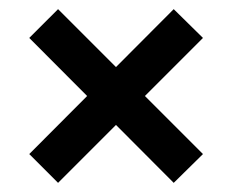

<svg xmlns="http://www.w3.org/2000/svg" viewBox="-20 -492 507 420"><path d="M107 -92 44 -155 360 -472 424 -409ZM360 -92 44 -409 107 -472 424 -155Z"/></svg>

Font: Piazzolla 24pt
Style: Bold
Weight: 700
Designer: Juan Pablo del Peral
Foundry: Huerta Tipografica
Version: Version 2.005